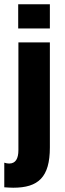

<svg xmlns="http://www.w3.org/2000/svg" viewBox="-37 -710 304 897"><path d="M48 -577H196V-690H48ZM-17 165C-2 166 12 167 25 167C142 167 196 118 196 -21V-512H49V-9C49 31 36 54 6 54C-1 54 -8 53 -17 50Z"/></svg>

Font: Decalotype
Style: Bold
Weight: 700
Designer: Alfredo Marco Pradil
Foundry: Alfredo Marco Pradil
Version: Version 1.0